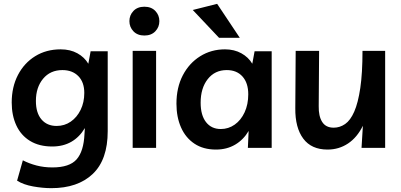

<svg xmlns="http://www.w3.org/2000/svg" viewBox="-20 -770 2091 1000"><path d="M247 210Q203 210 152.5 201Q102 192 69 171L99 65Q132 82 170.5 92Q209 102 253 102Q342 102 379 60Q416 18 420 -72L422 -103Q394 -56 351.5 -31.5Q309 -7 252 -7Q184 -7 136.5 -36Q89 -65 65 -117Q41 -169 41 -236Q41 -317 73.5 -379.5Q106 -442 163.5 -477.5Q221 -513 296 -513Q346 -513 383 -492.5Q420 -472 440 -438L452 -503H541V-87Q541 62 463 136Q385 210 247 210ZM305 -405Q242 -405 204.5 -360Q167 -315 167 -244Q167 -182 196 -148Q225 -114 275 -114Q316 -114 348.5 -136.5Q381 -159 400 -198Q419 -237 419 -286Q419 -342 388 -373.5Q357 -405 305 -405Z M793 -505V0H671V-505ZM732 -585Q696 -585 675 -607Q654 -629 654 -660Q654 -691 675 -713Q696 -735 732 -735Q768 -735 789 -713Q810 -691 810 -660Q810 -629 789 -607Q768 -585 732 -585Z M1395 -503V0H1271L1275 -88Q1248 -42 1204.5 -16.5Q1161 9 1105 9Q1039 9 993 -21.5Q947 -52 923 -106Q899 -160 899 -230Q899 -314 932 -377.5Q965 -441 1022.5 -477Q1080 -513 1152 -513Q1200 -513 1237 -492.5Q1274 -472 1294 -438L1306 -503ZM1161 -405Q1099 -405 1062 -358Q1025 -311 1025 -235Q1025 -170 1053 -134Q1081 -98 1130 -98Q1170 -98 1202.5 -121Q1235 -144 1254 -185Q1273 -226 1273 -279Q1273 -338 1243 -371.5Q1213 -405 1161 -405ZM1121 -573 984 -718 1111 -750 1229 -573Z M1686 9Q1602 9 1559.5 -48Q1517 -105 1518 -206L1520 -505H1642L1640 -217Q1639 -165 1658 -135Q1677 -105 1718 -105Q1750 -105 1777.5 -124Q1805 -143 1825 -188.5Q1845 -234 1856.5 -311.5Q1868 -389 1868 -505H1986V0H1863L1870 -115Q1840 -54 1792.5 -22.5Q1745 9 1686 9Z"/></svg>

Font: Livvic SemiBold
Style: Regular
Weight: 600
Designer: Jacques Le Bailly, Baron von Fonthausen
Version: Version 1.001; ttfautohint (v1.8.2)